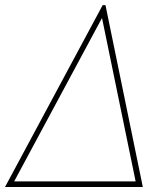

<svg xmlns="http://www.w3.org/2000/svg" viewBox="-44 -748 655 768"><path d="M-23.9 0 366.7 -727.5H377.9L527.3 0ZM12.7 -22.5H498.5L364.3 -674.8H363.3Z"/></svg>

Font: Inter 24pt Thin
Style: Italic
Weight: 250
Italic angle: -9.3988°
Version: Version 4.001;git-66647c0bb